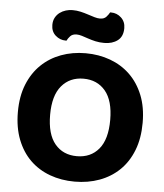

<svg xmlns="http://www.w3.org/2000/svg" viewBox="-58 -888 815 955"><g transform="rotate(5 350.0 -410.0)"><path d="M350 17Q283 17 226 -4Q169 -25 127.5 -65.5Q86 -106 62.5 -166Q39 -226 39 -304Q39 -382 63 -441.5Q87 -501 129 -541.5Q171 -582 227.5 -603Q284 -624 350 -624Q416 -624 473 -603Q530 -582 572 -541.5Q614 -501 638 -441.5Q662 -382 662 -304Q662 -226 638.5 -166Q615 -106 573 -65.5Q531 -25 474 -4Q417 17 350 17ZM350 -497Q282 -497 241 -448.5Q200 -400 200 -304Q200 -207 240.5 -158.5Q281 -110 350 -110Q419 -110 459.5 -158.5Q500 -207 500 -304Q500 -400 459.5 -448.5Q419 -497 350 -497ZM405 -802Q426 -802 437 -814.5Q448 -827 453 -837H458Q487 -837 508.5 -817Q530 -797 530 -765Q530 -723 503.5 -703Q477 -683 437 -683Q413 -683 393 -687.5Q373 -692 355.5 -698Q338 -704 323.5 -708.5Q309 -713 297 -713Q276 -713 265 -701Q254 -689 249 -678H245Q216 -678 194 -697.5Q172 -717 172 -750Q172 -771 180.5 -786.5Q189 -802 202.5 -812Q216 -822 232.5 -827Q249 -832 266 -832Q287 -832 306.5 -827.5Q326 -823 344 -817Q362 -811 377.5 -806.5Q393 -802 405 -802Z"/></g></svg>

Font: Baloo 2 Latin
Style: Bold
Weight: 400
Designer: Sarang Kulkarni and Ek Type
Foundry: Ek Type
Version: Version 1.001